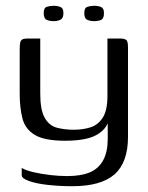

<svg xmlns="http://www.w3.org/2000/svg" viewBox="-20 -532 511 663"><path d="M230 111Q185 111 145 106.5Q105 102 80 93Q55 84 55 73V48Q71 57 97.5 63Q124 69 154 72.5Q184 76 212 76Q260 76 290.5 63Q321 50 336.5 21Q352 -8 352 -52V-106Q343 -86 323 -72Q303 -58 273.5 -52Q244 -46 205 -46Q134 -46 100.5 -66Q67 -86 57.5 -123Q48 -160 48 -209V-360Q48 -375 49.5 -383.5Q51 -392 56.5 -395.5Q62 -399 75 -399H119Q119 -373 119 -349.5Q119 -326 119 -303.5Q119 -281 119 -258Q119 -235 119 -209Q119 -152 134.5 -125Q150 -98 176.5 -91Q203 -84 235 -84Q267 -84 293 -92.5Q319 -101 335 -126Q351 -151 351 -201V-399H394Q409 -399 415.5 -394.5Q422 -390 422 -369V-60Q422 29 375.5 70Q329 111 230 111ZM305 -459Q292 -459 281.5 -463.5Q271 -468 271 -487Q271 -505 282 -508.5Q293 -512 305 -512Q318 -512 328.5 -508Q339 -504 339 -487Q339 -468 329.5 -463.5Q320 -459 305 -459ZM165 -459Q151 -459 141 -463.5Q131 -468 131 -487Q131 -505 141.5 -508.5Q152 -512 165 -512Q178 -512 188.5 -508Q199 -504 199 -487Q199 -469 189 -464Q179 -459 165 -459Z"/></svg>

Font: Genos
Style: Regular
Weight: 400
Designer: Robert E. Leuschke
Foundry: Robert E. Leuschke
Version: Version 1.010